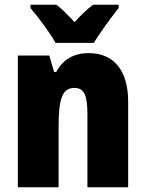

<svg xmlns="http://www.w3.org/2000/svg" viewBox="-20 -786 611 806"><path d="M213 -606H374C398 -647 448 -715 478 -752V-766H371C347 -749 322 -725 293 -693C264 -724 241 -748 217 -766H108V-752C138 -718 193 -644 213 -606ZM353 -563C289 -563 244 -536 216 -484H207L187 -553H55V0H226V-250C226 -370 240 -417 293 -417C336 -417 347 -379 347 -306V0H518V-360C518 -493 455 -563 353 -563Z"/></svg>

Font: Noto Sans Georgian Condensed Black
Style: Regular
Weight: 900
Width: 3
Designer: Monotype Design Team, Akaki Razmadze
Foundry: Google LLC
Version: Version 2.005